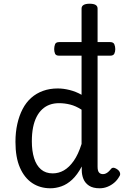

<svg xmlns="http://www.w3.org/2000/svg" viewBox="-20 -994 670 1031"><path d="M251 17Q195 17 153 -11Q111 -39 87 -94Q63 -149 63 -232Q63 -284 73 -328.5Q83 -373 101.5 -408.5Q120 -444 147.5 -468.5Q175 -493 211 -506Q247 -519 290 -519Q321 -519 354.5 -510.5Q388 -502 418 -485V-948Q418 -961 429 -967.5Q440 -974 461 -974Q483 -974 493.5 -967.5Q504 -961 504 -948V-99Q504 -77 511.5 -68Q519 -59 533 -59Q541 -59 548.5 -62.5Q556 -66 563 -72.5Q570 -79 578 -89Q585 -95 594 -92.5Q603 -90 612 -83Q622 -75 624.5 -65Q627 -55 621 -47Q610 -27 593.5 -13Q577 1 557 9Q537 17 515 17Q479 17 458 3Q437 -11 428 -33Q419 -55 419 -81Q419 -86 419 -90.5Q419 -95 419 -100Q395 -55 367.5 -29.5Q340 -4 310 6.5Q280 17 251 17ZM151 -235Q151 -184 163 -145Q175 -106 200 -84.5Q225 -63 263 -63Q295 -63 323 -79Q351 -95 375.5 -129.5Q400 -164 418 -221V-405Q387 -425 357 -432.5Q327 -440 297 -440Q270 -440 247.5 -432Q225 -424 207 -407.5Q189 -391 176.5 -366.5Q164 -342 157.5 -309.5Q151 -277 151 -235ZM298 -695Q280 -695 275.5 -706Q271 -717 271 -730Q271 -744 275.5 -756Q280 -768 298 -768H571Q589 -768 594 -756Q599 -744 599 -730Q599 -717 594 -706Q589 -695 571 -695Z"/></svg>

Font: Playwrite IT Trad
Style: Regular
Weight: 400
Designer: Veronika Burian, José Scaglione
Foundry: TypeTogether
Version: Version 1.002